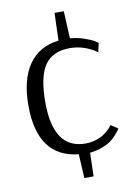

<svg xmlns="http://www.w3.org/2000/svg" viewBox="-85 -754 593 858"><g transform="rotate(-10 211.5 -325.0)"><path d="M227 50 221 -59Q37 -78 37 -312Q37 -429 83.5 -496.5Q130 -564 220 -575L224 -700H266L272 -576Q303 -574 334 -563.5Q365 -553 380 -544L395 -534L386 -493Q329 -533 263 -533Q186 -533 150 -482Q114 -431 114 -313Q114 -101 259 -101Q283 -101 305 -107.5Q327 -114 340.5 -123Q354 -132 364 -141Q374 -150 378 -156L383 -163L415 -142Q414 -139 410.5 -134Q407 -129 395 -115Q383 -101 368.5 -90.5Q354 -80 328 -70Q302 -60 272 -57L269 50Z"/></g></svg>

Font: Arsenal
Style: Regular
Weight: 400
Designer: Andrij Shevchenko
Foundry: Stairsfor
Version: Version 2.001;PS 002.001;hotconv 1.0.88;makeotf.lib2.5.64775